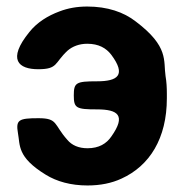

<svg xmlns="http://www.w3.org/2000/svg" viewBox="-20 -558 560 588"><path d="M277 -309C213 -309 206 -305 206 -266C206 -227 213 -223 277 -223C341 -223 367 -205 321 -140C306 -118 283 -104 248 -104C221 -104 200 -113 186 -130C144 -177 158 -196 98 -196C37 -196 28 -191 35 -150C42 -113 32 -77 120 -23C154 -2 197 10 248 10C287 10 322 3 352 -11C438 -50 491 -134 491 -257V-271C491 -290 490 -308 487 -325C480 -372 498 -415 396 -492C359 -521 309 -538 247 -538C216 -538 188 -533 162 -523C127 -510 94 -490 70 -460C1 -375 37 -346 97 -346C158 -346 146 -365 187 -403C202 -416 223 -424 247 -424C282 -424 305 -411 321 -390C367 -328 341 -309 277 -309Z"/></svg>

Font: Asimov Print
Style: A
Weight: 500
Designer: Google
Version: Version 2.000980: 2014